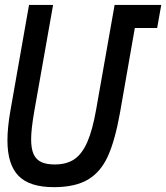

<svg xmlns="http://www.w3.org/2000/svg" viewBox="-20 -745 670 774"><path d="M10 -179Q10 -231 22 -299L97 -725H194L118 -295.5Q105.5 -223.5 105.5 -183.5Q105.5 -145.5 115.5 -123.5Q125.5 -101.5 146.2 -91.8Q167 -82 201 -82Q248.5 -82 279.8 -103.2Q311 -124.5 332 -172.5Q353 -220.5 367.5 -303L442 -725H630L613.5 -632H523.5L464 -292Q444 -179.5 415 -115.5Q386 -51.5 334.5 -21Q283 9.5 197 9.5Q99.5 9.5 54.8 -36Q10 -81.5 10 -179Z"/></svg>

Font: JuliaMono Medium
Style: Italic
Weight: 500
Italic angle: -9°
Monospace: yes
Designer: cormullion
Foundry: corm
Version: Version 0.054; ttfautohint (v1.8.4)